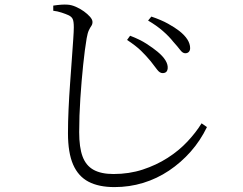

<svg xmlns="http://www.w3.org/2000/svg" viewBox="-20 -760 1040 822"><path d="M773 -532Q762 -532 751.5 -546Q741 -560 722 -581Q704 -604 677 -627.5Q650 -651 614 -672L628 -689Q670 -675 699.5 -658.5Q729 -642 747 -628Q794 -591 794 -554Q794 -544 788.5 -538Q783 -532 773 -532ZM676 -447Q664 -447 653 -461.5Q642 -476 625 -498Q606 -521 584 -542.5Q562 -564 524 -589L537 -607Q579 -591 607.5 -572.5Q636 -554 654 -539Q700 -501 698 -468Q697 -457 691.5 -452Q686 -447 676 -447ZM470 41Q403 41 359 18Q315 -5 293 -55.5Q271 -106 271 -190Q271 -237 273.5 -292Q276 -347 280 -402Q284 -457 287.5 -506Q291 -555 293.5 -591Q296 -627 296 -643Q296 -669 291 -679Q286 -689 273 -695Q262 -700 244 -706Q226 -712 208 -714V-736Q228 -739 243 -740Q258 -741 270 -740Q286 -739 304.5 -731Q323 -723 339 -711.5Q355 -700 365.5 -688Q376 -676 376 -666Q376 -656 371 -649Q366 -642 360.5 -630.5Q355 -619 351 -596Q343 -549 336 -481.5Q329 -414 324 -339Q319 -264 319 -194Q319 -129 333.5 -90Q348 -51 380.5 -33Q413 -15 466 -15Q533 -15 591 -34Q649 -53 697.5 -84Q746 -115 782.5 -154Q819 -193 843 -232L866 -216Q838 -158 796.5 -111Q755 -64 703.5 -29.5Q652 5 593 23Q534 41 470 41Z"/></svg>

Font: Noto Serif JP ExtraLight Light
Style: Regular
Weight: 300
Version: Version 2.003-H1;hotconv 1.1.1;makeotfexe 2.6.0